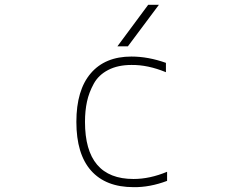

<svg xmlns="http://www.w3.org/2000/svg" viewBox="-20 -772 1040 804"><path d="M515.6 -578.1H471.7L600.6 -752H645.5ZM335.9 -261.7Q335.9 -22.5 539.1 -22.5Q607.4 -22.5 679.7 -52.7V-14.6Q607.4 12.7 539.1 11.7Q422.9 11.7 361.3 -57.6Q299.8 -127 299.8 -261.7Q299.8 -394.5 359.9 -464.8Q419.9 -535.2 530.3 -535.2Q600.6 -535.2 674.8 -508.8V-469.7Q598.6 -501 530.3 -500Q473.6 -500 433.1 -479Q392.6 -458 372.6 -421.4Q352.5 -384.8 344.2 -346.2Q335.9 -307.6 335.9 -261.7Z"/></svg>

Font: GenEi Gothic M ExtraLight
Style: Regular
Weight: 200
Designer: o_tamon (Modified); [Source Han Sans]
Ryoko NISHIZUKA  (kana & ideographs); Paul D. Hunt (Latin, Greek & Cyrillic); Wenl
Version: Version 1.1a;Original Version 1.004